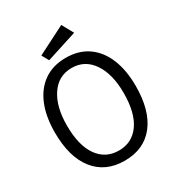

<svg xmlns="http://www.w3.org/2000/svg" viewBox="-190 -906 944 1032"><g transform="rotate(-30 281.5 -390.5)"><path d="M281 11Q162 11 96 -72.5Q30 -156 30 -308Q30 -406 59.5 -477.5Q89 -549 145 -588Q201 -627 281 -627Q361 -627 417 -588Q473 -549 502.5 -477.5Q532 -406 532 -308Q532 -156 466.5 -72.5Q401 11 281 11ZM281 -52Q363 -52 410 -118Q457 -184 457 -308Q457 -425 410 -494.5Q363 -564 281 -564Q199 -564 152 -494.5Q105 -425 105 -308Q105 -184 152 -118Q199 -52 281 -52ZM198 -660 174 -703 349 -792 388 -721Z"/></g></svg>

Font: Inconsolata SemiExpanded Thin
Style: Regular
Weight: 100
Width: 6
Monospace: yes
Designer: Raph Levien, Cyreal, Brenton Simpson
Foundry: Raph Levien, Cyreal, Google
Version: Version 3.100; ttfautohint (v1.8.4.7-5d5b)